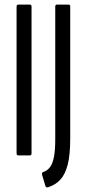

<svg xmlns="http://www.w3.org/2000/svg" viewBox="-20 -675 376 834"><path d="M59 0Q52 0 52 -9V-646Q52 -655 59 -655H110Q117 -655 117 -646V-9Q117 0 110 0ZM190 138Q180 142 177 132L163 85Q162 80 163 76.5Q164 73 169 72Q186 66 197.5 50.5Q209 35 214.5 6Q220 -23 220 -71V-646Q220 -655 227 -655H279Q285 -655 285 -646V-72Q285 -2 274 40.5Q263 83 242 105.5Q221 128 190 138Z"/></svg>

Font: Sofia Sans Extra Condensed
Style: Regular
Weight: 400
Designer: Botio Nikoltchev, Ani Petrova
Foundry: lettersoup
Version: Version 4.101